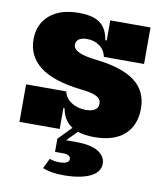

<svg xmlns="http://www.w3.org/2000/svg" viewBox="-87 -648 806 940"><g transform="rotate(10 315.5 -178.0)"><path d="M407.5 10Q357 10 322.5 -2.8Q288 -15.5 267.8 -40.8Q247.5 -66 241 -103.5H218L235 -186.5Q241 -154.5 271.8 -134.2Q302.5 -114 344.5 -114Q374.5 -114 390 -124.8Q405.5 -135.5 405.5 -156Q405.5 -178 383.5 -190.2Q361.5 -202.5 305.5 -208.5Q166.5 -224 99.5 -275Q32.5 -326 32.5 -410.5Q32.5 -486 84.8 -531Q137 -576 230 -576Q276 -576 307.2 -564.8Q338.5 -553.5 356 -529Q373.5 -504.5 379.5 -466.5H402.5L386.5 -385Q380 -418.5 353.5 -437.8Q327 -457 291 -457Q264.5 -457 250.5 -447Q236.5 -437 236.5 -420Q236.5 -398 264.8 -384.5Q293 -371 352 -364.5Q484 -349.5 546.8 -301.2Q609.5 -253 609.5 -167Q609.5 -84 557.8 -37Q506 10 407.5 10ZM35 0V-186.5H235V0ZM386.5 -385V-566.5H586.5V-385ZM212.5 152.5Q223 156.5 235.5 158.8Q248 161 262 161Q285.5 161 297.5 154.8Q309.5 148.5 309.5 137Q309.5 126.5 300.2 120.5Q291 114.5 275 114.5H232V49H325Q399.5 49 435.8 72Q472 95 472 131Q472 175 422.5 197.5Q373 220 293 220Q259 220 233.5 215.5Q208 211 188 203ZM320 -41H363.5L275.5 49H232Z"/></g></svg>

Font: Hepta Slab ExtraLight ExtraBold
Style: Regular
Weight: 800
Version: Version 1.102